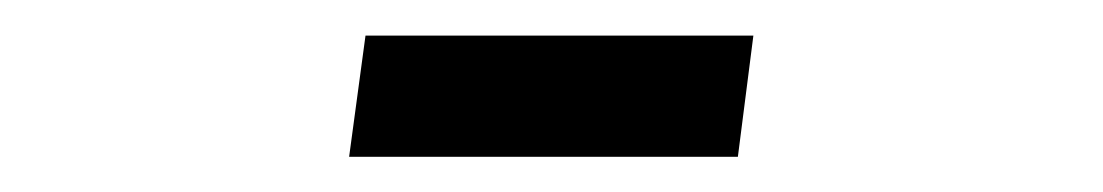

<svg xmlns="http://www.w3.org/2000/svg" viewBox="-20 -89 626 109"><path d="M178.2 0 187.5 -68.8H407.7L398.9 0Z"/></svg>

Font: Cascadia Code NF SemiLight
Style: Regular
Weight: 350
Monospace: yes
Designer: Aaron Bell
Foundry: Saja Typeworks
Version: Version 2404.023; ttfautohint (v1.8.4)